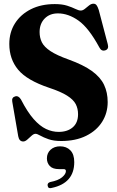

<svg xmlns="http://www.w3.org/2000/svg" viewBox="-20 -732 614 1011"><path d="M302 10.5Q262.5 10.5 235.5 1Q208.5 -8.5 192 -18Q175.5 -27.5 167 -27.5Q157.5 -27.5 146.5 -17.5Q135.5 -7.5 124 2.8Q112.5 13 102.5 13Q81 13 76 -14.5L44.5 -197Q40.5 -219 60 -224.5Q77.5 -229.5 90.5 -208Q124.5 -142 157.2 -105Q190 -68 222.5 -52.8Q255 -37.5 289 -37.5Q335 -37.5 363 -61.5Q391 -85.5 391 -130.5Q391 -160 378.8 -183.8Q366.5 -207.5 333.2 -228.5Q300 -249.5 238 -270Q122 -309 75.5 -365Q29 -421 29 -500.5Q29 -562 59 -609.2Q89 -656.5 142.8 -683.5Q196.5 -710.5 268.5 -710.5Q307.5 -710.5 333.8 -702Q360 -693.5 377 -685Q394 -676.5 405.5 -676.5Q416 -676.5 427 -685.5Q438 -694.5 449.2 -703.5Q460.5 -712.5 472 -712.5Q482 -712.5 488 -705.2Q494 -698 500 -679.5L547.5 -499Q554.5 -473.5 534.5 -467Q514 -460.5 503 -482.5Q447.5 -585 393.8 -623.2Q340 -661.5 285 -661.5Q241.5 -661.5 215 -634.2Q188.5 -607 188.5 -563Q188.5 -533.5 200.5 -509.2Q212.5 -485 245.5 -463Q278.5 -441 341.5 -418.5Q419 -390.5 464 -358Q509 -325.5 528 -285.2Q547 -245 547 -194.5Q547 -137 517.8 -90.5Q488.5 -44 433.5 -16.8Q378.5 10.5 302 10.5ZM290.5 158.5Q257.5 158.5 242.2 142.2Q227 126 227 102Q227 74 246.5 56.2Q266 38.5 296.5 38.5Q330 38.5 350.5 59.5Q371 80.5 371 121.5Q371 232.5 252.5 257.5Q234 263 231 246.5Q228 231.5 244.5 226.5Q286.5 218.5 306.8 201.5Q327 184.5 327 169Q327 158.5 315.5 158.5Z"/></svg>

Font: Fraunces 144pt S050
Style: Bold
Weight: 700
Version: Version 1.000; ttfautohint (v1.8.3)